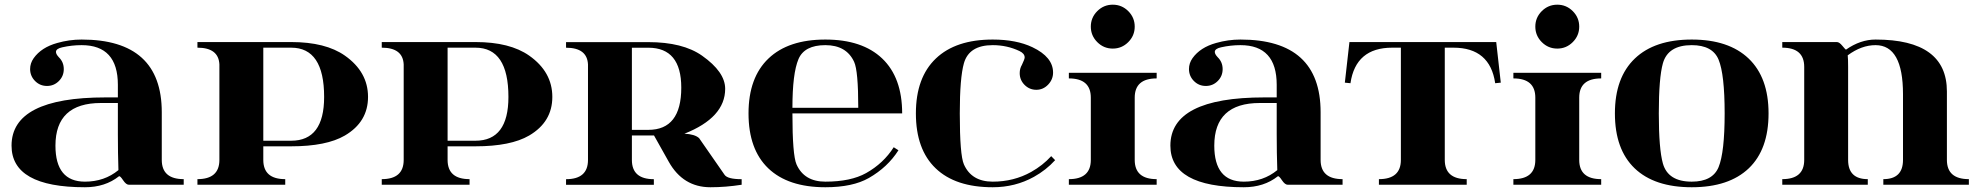

<svg xmlns="http://www.w3.org/2000/svg" viewBox="-20 -789 8458 820"><path d="M108.6 -493.9Q108.6 -519 123.8 -540.5Q156.7 -586.7 224.6 -605.5Q275.6 -620.1 328.6 -620.1Q670.9 -620.1 670.9 -309.6V-106Q670.9 -23.9 764.6 -23.9V0H530.3Q518.6 0 505.6 -19.5Q492.7 -39.1 488 -36.1Q429 10.7 342.8 10.7Q29.3 10.7 29.3 -167Q29.3 -373 430.7 -373H483.4V-426.8Q483.4 -596.2 328.6 -596.2Q286.6 -596.2 245.6 -586.9Q219 -581.1 219 -567.1Q219 -557.6 231.4 -544.4Q252.4 -523.9 252.4 -493.7Q252.4 -463.9 231.4 -442.9Q210.4 -421.9 180.7 -421.9Q150.9 -421.9 129.9 -442.9Q108.9 -463.9 108.6 -493.9ZM483.4 -349.1H411.1Q216.8 -349.1 216.8 -167Q216.8 -13.2 342.8 -13.2Q426 -13.2 485.8 -62.5Q483.4 -135.3 483.4 -215.1Z M1104.5 -585.4V-188H1223.6Q1364.3 -188 1364.3 -375Q1364.3 -585.4 1223.6 -585.4ZM823.2 -609.4H1223.6Q1370.6 -609.4 1452.9 -551.5Q1551.8 -481.9 1551.8 -375.1Q1551.8 -268.3 1452.9 -210.2Q1374 -164.1 1223.6 -164.1H1104.5V-106Q1104.5 -23.9 1198.2 -23.9V0H823.2V-23.9Q917 -23.9 917 -106V-513.9Q913.6 -585.4 823.2 -585.4Z M1891.6 -585.4V-188H2010.7Q2151.4 -188 2151.4 -375Q2151.4 -585.4 2010.7 -585.4ZM1610.4 -609.4H2010.7Q2157.7 -609.4 2240 -551.5Q2338.9 -481.9 2338.9 -375.1Q2338.9 -268.3 2240 -210.2Q2161.1 -164.1 2010.7 -164.1H1891.6V-106Q1891.6 -23.9 1985.4 -23.9V0H1610.4V-23.9Q1704.1 -23.9 1704.1 -106V-513.9Q1700.7 -585.4 1610.4 -585.4Z M2397.5 -609.1H2749Q2896 -609.1 2978.3 -551.3Q3077.1 -481.7 3077.1 -409.7Q3077.1 -286.9 2903.1 -218Q2947.5 -215.8 2965.8 -199L3074.7 -42.2Q3087.6 -23.7 3147.5 -23.7V0Q3079.3 10.7 3014.2 10.7Q2897.2 10.7 2836.2 -98.1L2773.2 -210.4H2678.7V-105.7Q2678.7 -23.7 2772.5 -23.7V0.2H2397.5V-23.7Q2491.2 -23.7 2491.2 -105.7V-513.7Q2487.8 -585.2 2397.5 -585.2ZM2678.7 -585.2V-234.4H2749Q2889.6 -234.4 2889.6 -414.6Q2889.6 -585.2 2749 -585.2Z M3504.9 -13.2Q3613.5 -13.2 3679 -49.8Q3753.2 -91.3 3796.9 -160.2L3817.1 -147.2Q3771 -74.7 3690.7 -28.8Q3621.6 10.7 3504.9 10.7Q3345.7 10.7 3261.2 -70.1Q3176.8 -150.9 3176.8 -304.7Q3176.8 -458 3262.2 -539.3Q3346.9 -620.1 3504.9 -620.1Q3662.6 -620.1 3747.6 -539.3Q3833 -458 3833 -304.7H3364.3Q3364.3 -126.5 3381.8 -86.9Q3414.6 -13.2 3504.9 -13.2ZM3364.3 -328.6H3645.5Q3645.5 -486.6 3627.9 -524.7Q3595 -596.2 3504.9 -596.2Q3415.5 -596.2 3390.1 -536.4Q3364.3 -475.1 3364.3 -328.6Z M4477.5 -479Q4477.5 -449.7 4456.4 -427.6Q4435.3 -405.5 4406 -405.5Q4376.7 -405.5 4355.8 -426.4Q4335 -447.3 4335 -476.6Q4335 -496.3 4344.5 -512.2Q4356.2 -536.6 4356.2 -543.5Q4356.2 -560.5 4334 -571Q4281 -596.2 4219.7 -596.2Q4118.7 -596.2 4096.7 -518.8Q4079.1 -456.8 4079.1 -304.7Q4079.1 -126.5 4096.7 -86.9Q4129.4 -13.2 4219.7 -13.2Q4309.8 -13.2 4384 -54.7Q4433.3 -82.3 4469.5 -122.1L4486.3 -105Q4448 -62.7 4395.8 -33.7Q4315.7 10.7 4219.7 10.7Q4060.3 10.7 3976.1 -70.1Q3891.6 -150.9 3891.6 -304.7Q3891.6 -458 3977.1 -539.3Q4061.8 -620.1 4219.7 -620.1Q4320.3 -620.1 4389.2 -587.4Q4477.5 -545.4 4477.5 -479Z M4544.9 -478H4919.9V-454.1Q4826.2 -454.1 4826.2 -372.1V-106Q4826.2 -23.9 4919.9 -23.9V0H4544.9V-23.9Q4638.7 -23.9 4638.7 -106V-372.1Q4638.7 -454.1 4544.9 -454.1ZM4666.3 -609.1Q4638.7 -636.7 4638.7 -675.3Q4638.7 -713.9 4666.3 -741.5Q4693.8 -769 4732.4 -769Q4771 -769 4798.6 -741.5Q4826.2 -713.9 4826.2 -675.3Q4826.2 -636.7 4798.6 -609.1Q4771 -581.5 4732.4 -581.5Q4693.8 -581.5 4666.3 -609.1Z M5057.9 -493.9Q5057.9 -519 5073 -540.5Q5106 -586.7 5173.8 -605.5Q5224.9 -620.1 5277.8 -620.1Q5620.1 -620.1 5620.1 -309.6V-106Q5620.1 -23.9 5713.9 -23.9V0H5479.5Q5467.8 0 5454.8 -19.5Q5441.9 -39.1 5437.3 -36.1Q5378.2 10.7 5292 10.7Q4978.5 10.7 4978.5 -167Q4978.5 -373 5379.9 -373H5432.6V-426.8Q5432.6 -596.2 5277.8 -596.2Q5235.8 -596.2 5194.8 -586.9Q5168.2 -581.1 5168.2 -567.1Q5168.2 -557.6 5180.7 -544.4Q5201.7 -523.9 5201.7 -493.7Q5201.7 -463.9 5180.7 -442.9Q5159.7 -421.9 5129.9 -421.9Q5100.1 -421.9 5079.1 -442.9Q5058.1 -463.9 5057.9 -493.9ZM5432.6 -349.1H5360.4Q5166 -349.1 5166 -167Q5166 -13.2 5292 -13.2Q5375.2 -13.2 5435.1 -62.5Q5432.6 -135.3 5432.6 -215.1Z M5743.2 -609.4H6370.1L6389.6 -436L6365.7 -433.6Q6343.5 -585.4 6187.5 -585.4H6150.4V-106Q6150.4 -23.9 6244.1 -23.9V0H5869.1V-23.9Q5962.9 -23.9 5962.9 -106V-585.4H5925.8Q5769.8 -585.4 5747.6 -433.6L5723.6 -436Z M6443.4 -478H6818.4V-454.1Q6724.6 -454.1 6724.6 -372.1V-106Q6724.6 -23.9 6818.4 -23.9V0H6443.4V-23.9Q6537.1 -23.9 6537.1 -106V-372.1Q6537.1 -454.1 6443.4 -454.1ZM6564.7 -609.1Q6537.1 -636.7 6537.1 -675.3Q6537.1 -713.9 6564.7 -741.5Q6592.3 -769 6630.9 -769Q6669.4 -769 6697 -741.5Q6724.6 -713.9 6724.6 -675.3Q6724.6 -636.7 6697 -609.1Q6669.4 -581.5 6630.9 -581.5Q6592.3 -581.5 6564.7 -609.1Z M7205.1 10.7Q7045.9 10.7 6961.4 -70.1Q6877 -150.9 6877 -304.7Q6877 -458 6962.4 -539.3Q7047.1 -620.1 7205.1 -620.1Q7362.8 -620.1 7447.8 -539.3Q7533.2 -458 7533.2 -304.7Q7533.2 -150.9 7448.7 -70.1Q7363.8 10.7 7205.1 10.7ZM7205.1 -13.2Q7294.2 -13.2 7319.8 -75.2Q7345.7 -138.4 7345.7 -304.7Q7345.7 -471.4 7319.8 -534.2Q7294.2 -596.2 7205.1 -596.2Q7104 -596.2 7082 -518.8Q7064.5 -456.8 7064.5 -304.7Q7064.5 -152.6 7082 -90.6Q7104 -13.2 7205.1 -13.2Z M7685.5 -106V-503.4Q7685.5 -585.4 7591.8 -585.4V-609.4H7825Q7835.4 -609.4 7848.5 -593.3Q7861.6 -577.1 7864 -577.1Q7925.5 -620.1 7990.2 -620.1Q8294.9 -620.1 8294.9 -398.4V-106Q8294.9 -23.9 8388.7 -23.9V0H8023.4V-23.9Q8107.4 -23.9 8107.4 -106V-386.7Q8107.4 -596.2 7990.2 -596.2Q7929.9 -596.2 7871.3 -552.7Q7873 -538.1 7873 -503.4V-106Q7873 -23.9 7957 -23.9V0H7591.8V-23.9Q7685.5 -23.9 7685.5 -106Z"/></svg>

Font: itsadzoke
Style: Regular
Weight: 700
Width: 7
Version: Version 0.45